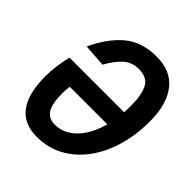

<svg xmlns="http://www.w3.org/2000/svg" viewBox="-203 -858 1006 1006"><g transform="rotate(45 300.0 -355.0)"><path d="M594 -462Q594 -357 567.5 -269.5Q541 -182 492.5 -118Q444 -54 378 -19Q312 16 232 16Q134 16 86.5 -49Q39 -114 39 -242Q39 -281 45 -323Q51 -365 60 -399H464Q466 -423 466 -448Q466 -529 443.5 -571.5Q421 -614 359 -614Q309 -614 274.5 -583.5Q240 -553 208 -495L82 -504Q130 -608 199.5 -667Q269 -726 380 -726Q485 -726 539.5 -656.5Q594 -587 594 -462ZM253 -96Q319 -96 370.5 -148Q422 -200 447 -292H169Q165 -273 165 -243Q165 -161 187 -128.5Q209 -96 253 -96Z"/></g></svg>

Font: Geist Mono SemiBold
Style: Italic
Weight: 600
Italic angle: -12°
Monospace: yes
Designer: Basement.studio, Andrés Briganti, Mateo Zaragoza
Foundry: Basement.studio, Vercel, Andrés Briganti, Guido Ferreyra, Mateo Zaragoza
Version: Version 1.500; ttfautohint (v1.8.4.7-5d5b)